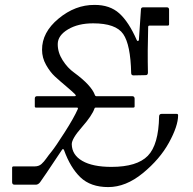

<svg xmlns="http://www.w3.org/2000/svg" viewBox="-20 -759 792 789"><path d="M644 -291H706.1Q711.9 -291 711.9 -285.2Q711.9 -241.2 674.3 -172.9Q636.7 -104.5 566.9 -47.4Q497.1 9.8 424.8 9.8Q352.5 9.8 310.5 -30.3Q269 -70.3 243.2 -142.1Q239.3 -150.9 233.9 -142.1Q152.3 -19.5 144.5 -9.8Q136.7 0 127 0H40Q30.3 0 29.8 -9.8V-69.8Q29.8 -74.7 35.2 -75.2H122.1Q139.6 -75.2 150.4 -85Q161.1 -94.7 169.9 -107.4Q178.7 -120.1 193.4 -138.2Q208 -156.2 246.1 -215.8Q284.2 -275.4 299.8 -311Q301.8 -316.9 295.9 -316.9H127.9Q123 -316.9 123 -321.8V-354Q123 -363.8 132.8 -363.8H287.1Q295.9 -363.8 287.1 -373Q278.3 -381.8 252 -404.3Q225.1 -426.8 205.6 -444.8Q186 -462.9 169.4 -492.2Q152.8 -521.5 152.8 -554.2Q152.3 -626 220.7 -682.6Q289.1 -739.3 368.2 -738.8Q431.2 -739.3 470.2 -704.1Q509.3 -668.9 542 -594.2Q544.9 -588.9 547.9 -590.8Q550.8 -592.8 550.8 -595.2L559.1 -719.2Q559.1 -729 568.8 -729H665Q674.8 -729 674.8 -719.2V-659.2Q674.8 -654.3 669.9 -653.8H594.2Q589.4 -653.8 588.9 -648.9Q585.9 -548.8 587.9 -460.9Q587.9 -449.7 578.1 -450.2L528.8 -449.2Q519 -449.2 519 -459Q516.6 -575.2 486.3 -619.1Q456.1 -663.1 362.8 -663.1Q300.8 -663.1 259.3 -638.2Q217.8 -613.3 217.3 -578.6Q216.8 -543.9 237.3 -511.7Q257.8 -479.5 284.2 -460.9Q355.5 -408.7 370.1 -368.2Q371.1 -364.3 375 -363.8H522.9Q532.7 -363.8 533.2 -354V-321.8Q533.2 -316.9 527.8 -316.9H373Q369.1 -316.9 368.2 -313Q358.4 -284.2 316.4 -236.3Q274.4 -188.5 274.9 -166Q275.9 -122.1 318.4 -97.7Q360.8 -73.2 438 -73.2Q543 -73.2 587.4 -118.7Q631.8 -164.1 633.8 -280.8Q634.3 -291 644 -291Z"/></svg>

Font: BrevierViennese-Regular
Style: Regular
Weight: 400
Designer: Johannes Lang & Ellmer Stefan
Foundry: Johannes Lang & Ellmer Stefan
Version: Version 1.001;PS 001.001;hotconv 1.0.70;makeotf.lib2.5.58329